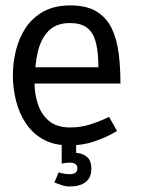

<svg xmlns="http://www.w3.org/2000/svg" viewBox="-20 -528 519 708"><path d="M239.2 -508 237.5 -443Q187.5 -443 158.9 -413.9Q130.3 -384.8 118.9 -334.5Q107.5 -284.2 107.5 -220L27.5 -250Q27.5 -298 39.2 -344Q50.8 -390 75.9 -427Q101 -464 141.3 -486Q181.7 -508 239.2 -508ZM382.2 -97 411.7 -45Q411.7 -45 388.2 -32Q364.7 -19 324.9 -5.5Q285.2 8 234.2 8L239.2 -58Q276 -58 308.7 -68Q341.3 -78 361.8 -87.5Q382.2 -97 382.2 -97ZM27.5 -250 107.5 -220Q107.5 -182.5 119.4 -145.1Q131.3 -107.7 159.8 -82.8Q188.3 -58 239.2 -58L234.2 8Q178.8 8 139.5 -14Q100.2 -36 75.5 -73Q50.8 -110 39.2 -156Q27.5 -202 27.5 -250ZM78.2 -280H414.2L424.2 -220H78.2ZM239.2 -508Q300 -508 336.6 -485.2Q373.2 -462.5 392.1 -422.8Q411 -383.2 417.6 -331.2Q424.2 -279.2 424.2 -220H343.8Q343.8 -267.5 342.1 -308.1Q340.3 -348.7 331.3 -378.9Q322.3 -409.2 300.2 -426.1Q278.2 -443 237.5 -443ZM237.2 71.7Q230.2 71.7 222.1 72.7Q214 73.7 207.5 75.7V0H260.8V36Q281 36 298.9 49.2Q316.8 62.5 316.8 95Q316.8 127.5 295.5 143.6Q274.2 159.7 237.2 159.7Q221.7 159.7 206.3 154.3Q191 149 180.5 145L196.5 107.3Q203 110.3 215.3 112.3Q227.7 114.3 237.2 114.3Q265.2 114.3 265.2 92.5Q265.2 71.7 237.2 71.7Z"/></svg>

Font: Epunda Slab Light
Style: Regular
Weight: 300
Designer: Simon Atzbach
Foundry: typofactur
Version: Version 1.102